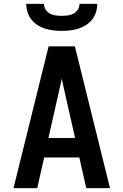

<svg xmlns="http://www.w3.org/2000/svg" viewBox="-20 -975 640 995"><path d="M50 0 232 -735H368L550 0H427L391 -159H209L173 0ZM231 -260H369L317 -490Q313 -509 308.5 -528.5Q304 -548 300 -567Q296 -548 291.5 -528.5Q287 -509 283 -490ZM300 -815Q278 -815 256.5 -817.5Q235 -820 214 -826.5Q193 -833 174.5 -845Q156 -857 142.5 -874Q129 -891 122.5 -912Q116 -933 116 -955H208Q208 -939 216.5 -925.5Q225 -912 239 -904.5Q253 -897 268.5 -895Q284 -893 300 -893Q316 -893 331.5 -895Q347 -897 361 -904.5Q375 -912 383.5 -925.5Q392 -939 392 -955H484Q484 -933 477.5 -912Q471 -891 457.5 -874Q444 -857 425.5 -845Q407 -833 386 -826.5Q365 -820 343.5 -817.5Q322 -815 300 -815Z"/></svg>

Font: Iosevka Aile
Style: Bold
Weight: 700
Designer: Belleve Invis
Foundry: Belleve Invis
Version: Version 28.0.1; ttfautohint (v1.8.4)